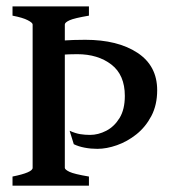

<svg xmlns="http://www.w3.org/2000/svg" viewBox="-20 -586 551 606"><path d="M476.1 -301.3Q476.1 -254.9 457.8 -220Q439.5 -185.1 410.6 -162.1Q381.8 -139.2 349.1 -127.7Q316.4 -116.2 287.1 -116.2Q266.6 -116.2 247.3 -119.9Q228 -123.5 212.9 -130.9L199.7 -173.3Q218.3 -165 233.2 -162.6Q248 -160.2 264.2 -160.2Q290 -160.2 315.4 -173.3Q340.8 -186.5 357.4 -213.6Q374 -240.7 374 -283.2Q374 -349.6 331.5 -382.3Q289.1 -415 223.6 -415Q199.2 -415 171.4 -413.1Q143.6 -411.1 114.7 -408.2L109.9 -450.7Q173.3 -460.4 249 -460.4Q351.6 -460.4 413.8 -419.4Q476.1 -378.4 476.1 -301.3ZM19.5 0V-28.8Q83 -41.5 83 -56.2V-508.8Q83 -514.2 67.6 -522.2Q52.2 -530.3 19.5 -536.6V-565.9H260.7V-536.6Q214.4 -528.8 199.5 -522Q184.6 -515.1 184.6 -508.8V-56.2Q184.6 -50.8 199.2 -43.7Q213.9 -36.6 260.7 -28.8V0Z"/></svg>

Font: Dai Banna SIL Medium
Style: Regular
Weight: 500
Designer: Victor Gaultney
Foundry: SIL International
Version: Version 4.000